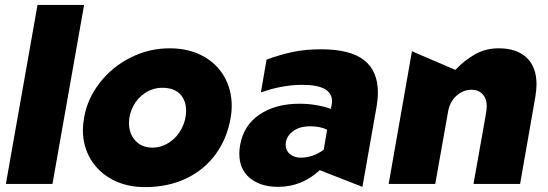

<svg xmlns="http://www.w3.org/2000/svg" viewBox="-20 -750 2236 783"><path d="M323 -730H133L4 0H194Z M921 -272Q925 -293 925 -318Q925 -385 894 -438.5Q863 -492 805.5 -522.5Q748 -553 672 -553Q587 -553 512 -515Q437 -477 386.5 -412Q336 -347 323 -270Q318 -242 318 -220Q318 -154 349.5 -101Q381 -48 438.5 -17.5Q496 13 571 13Q666 13 740 -22.5Q814 -58 860.5 -122.5Q907 -187 921 -272ZM739 -299Q739 -261 721 -226Q703 -191 671 -169.5Q639 -148 601 -148Q558 -148 532 -176.5Q506 -205 506 -248Q506 -285 524 -318.5Q542 -352 573.5 -372Q605 -392 642 -392Q690 -392 714.5 -366Q739 -340 739 -299Z M1207 -107Q1180 -107 1162.5 -121.5Q1145 -136 1145 -159Q1145 -191 1172.5 -213Q1200 -235 1245 -235Q1286 -235 1314 -221L1300 -139Q1255 -107 1207 -107ZM1521 -373Q1521 -461 1464.5 -505Q1408 -549 1289 -549Q1227 -549 1176 -538.5Q1125 -528 1067 -507L1044 -373Q1130 -404 1213 -404Q1334 -404 1334 -337Q1334 -327 1331 -315L1329 -306Q1305 -315 1271.5 -321Q1238 -327 1201 -327Q1104 -327 1038.5 -283Q973 -239 959 -157Q956 -139 956 -123Q956 -59 999.5 -23.5Q1043 12 1114 12Q1211 12 1284 -56L1458 12L1515 -311Q1521 -344 1521 -373Z M2168 -406Q2168 -477 2127.5 -515Q2087 -553 2014 -553Q1961 -553 1918 -529Q1875 -505 1837 -465L1660 -541L1565 0H1755L1807 -293Q1814 -335 1841.5 -359.5Q1869 -384 1903 -384Q1931 -384 1948 -366Q1965 -348 1965 -316Q1965 -309 1963 -293L1911 0H2101L2163 -354Q2168 -386 2168 -406Z"/></svg>

Font: Geom Black
Style: Bold Italic
Weight: 900
Italic angle: -10°
Version: Version 1.102